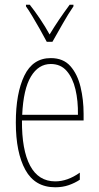

<svg xmlns="http://www.w3.org/2000/svg" viewBox="-20 -783 420 813"><path d="M195 -537Q248 -537 278 -503Q308 -469 321 -415Q334 -361 334 -301V-273H73Q72 -148 107.5 -81.5Q143 -15 214 -15Q266 -15 318 -52V-22Q297 -8 271 1Q245 10 214 10Q128 10 87.5 -63.5Q47 -137 47 -264Q47 -388 83 -462.5Q119 -537 195 -537ZM195 -512Q143 -512 111 -459Q79 -406 74 -297H310Q311 -356 299.5 -404.5Q288 -453 262.5 -482.5Q237 -512 195 -512ZM178 -606Q165 -631 148.5 -660Q132 -689 116.5 -715Q101 -741 90 -756V-763H106Q126 -738 149 -704Q172 -670 190 -637Q210 -670 230 -699.5Q250 -729 275 -763H291V-756Q269 -724 245.5 -682.5Q222 -641 202 -606Z"/></svg>

Font: Noto Sans Telugu ExtraCondensed Thin
Style: Regular
Weight: 100
Width: 2
Designer: Jelle Bosma - Monotype Design Team
Foundry: Monotype Imaging Inc.
Version: Version 2.005; ttfautohint (v1.8.4.7-5d5b)